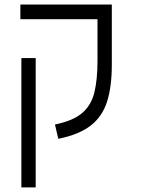

<svg xmlns="http://www.w3.org/2000/svg" viewBox="-20 -606 626 851"><path d="M412.1 -585.9H475.6V-318.4Q475.6 -222.2 454.6 -155.8Q433.6 -89.4 381.8 -49.3Q330.1 -9.3 238.3 9.3L223.6 -54.2Q303.2 -70.3 343.8 -104.7Q384.3 -139.2 398.2 -196Q412.1 -252.9 412.1 -335.9V-521H70.3V-585.9ZM138.2 224.6H74.7V-348.6H138.2Z"/></svg>

Font: Cascadia Code NF Light
Style: Regular
Weight: 300
Monospace: yes
Designer: Aaron Bell
Foundry: Saja Typeworks
Version: Version 2404.023; ttfautohint (v1.8.4)